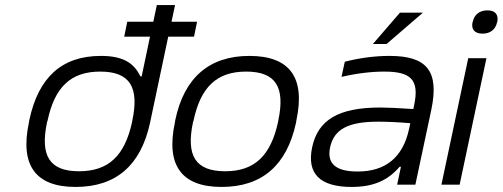

<svg xmlns="http://www.w3.org/2000/svg" viewBox="-20 -730 1987 759"><path d="M96 -256 94 -244C59 -78 119 9 279 9C440 9 537 -78 573 -244L645 -585H747L759 -644H658L672 -710H600L586 -644H483L471 -585H573L540 -428H535C510 -480 468 -509 379 -509C224 -509 132 -424 96 -256ZM166 -247 168 -253C196 -385 259 -447 376 -447C494 -447 531 -385 503 -253L502 -247C473 -115 410 -53 292 -53C175 -53 138 -115 166 -247Z M673 -256 671 -244C636 -78 696 9 856 9C1017 9 1114 -78 1150 -244L1152 -256C1187 -422 1127 -509 966 -509C806 -509 708 -422 673 -256ZM743 -247 745 -253C773 -385 836 -447 953 -447C1071 -447 1108 -385 1080 -253L1079 -247C1050 -115 987 -53 870 -53C752 -53 715 -115 743 -247Z M1520 -509C1461 -509 1402 -501 1343 -486L1330 -426C1389 -440 1448 -447 1499 -447C1603 -447 1639 -416 1617 -314L1614 -299C1552 -303 1509 -305 1484 -305C1316 -305 1237 -255 1214 -148C1192 -44 1244 9 1370 9C1455 9 1513 -16 1560 -71H1565L1550 0H1622L1685 -296C1717 -449 1668 -509 1520 -509ZM1285 -148C1301 -220 1357 -249 1476 -249C1507 -249 1556 -247 1602 -243L1597 -220C1573 -108 1504 -52 1394 -52C1303 -52 1272 -86 1285 -148ZM1454 -556H1508L1652 -680H1561Z M1831 -500 1725 0H1797L1903 -500ZM1848 -642C1842 -615 1856 -597 1887 -597C1919 -597 1939 -614 1945 -642L1946 -644C1951 -672 1938 -689 1907 -689C1875 -689 1855 -672 1849 -644Z"/></svg>

Font: LT Wave Text Light Italic
Style: Regular
Weight: 300
Designer: Daniel Lyons
Version: Version 2.5 (Glyphs App)